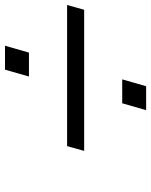

<svg xmlns="http://www.w3.org/2000/svg" viewBox="61 -703 602 764"><g transform="rotate(-90 362.0 -321.0)"><path d="M466.8 -602.1H562L534.7 -506.8H439.5ZM333 -135.7H428.2L400.9 -40.5H305.7ZM162.6 -355H724.1L705.1 -287.1H143.6Z"/></g></svg>

Font: Cantarell
Style: Italic
Weight: 400
Italic angle: -16°
Designer: Dave Crossland
Version: Version 1.004